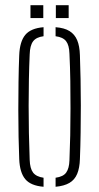

<svg xmlns="http://www.w3.org/2000/svg" viewBox="-20 -709 379 734"><path d="M53.5 -101Q52 -138 51 -186.2Q50 -234.5 50 -288.2Q50 -342 50.8 -395.8Q51.5 -449.5 53.5 -498Q55.5 -550 76.5 -575.5Q97.5 -601 146.5 -605V-570.5Q118.5 -567 106.5 -551Q94.5 -535 93.5 -501Q91.5 -456 90.5 -406.2Q89.5 -356.5 89.5 -304.8Q89.5 -253 90.5 -200.8Q91.5 -148.5 93.5 -98Q94.5 -65 106.5 -49.2Q118.5 -33.5 146.5 -29.5V5Q97.5 1 76.5 -24.2Q55.5 -49.5 53.5 -101ZM192.5 5V-29.5Q222 -33.5 233.2 -49.5Q244.5 -65.5 245.5 -96Q247.5 -142 248.5 -192Q249.5 -242 249.5 -294.5Q249.5 -347 248.8 -399.8Q248 -452.5 245.5 -504Q244.5 -536.5 232.5 -551.8Q220.5 -567 192.5 -570.5V-605Q226 -602.5 245.8 -590.2Q265.5 -578 275 -555.5Q284.5 -533 285.5 -498Q287 -455.5 288 -406.5Q289 -357.5 289 -305.8Q289 -254 288.2 -202Q287.5 -150 285.5 -101Q284.5 -67 275 -44.2Q265.5 -21.5 245.5 -9.8Q225.5 2 192.5 5ZM193.5 -640V-689H242.5V-640ZM96.5 -640V-689H145.5V-640Z"/></svg>

Font: Big Shoulders Stencil Text Thin
Style: Regular
Weight: 100
Designer: Patric King
Foundry: XO Type Co
Version: Version 2.001